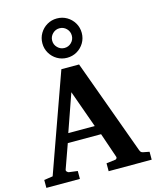

<svg xmlns="http://www.w3.org/2000/svg" viewBox="-142 -1095 970 1191"><g transform="rotate(-15 343.0 -499.5)"><path d="M681.2 0H404.8V-50.8L463.9 -58.1Q468.8 -59.1 472.2 -64.5Q475.6 -69.8 473.1 -75.2L418.9 -233.9H205.1L149.9 -79.1Q147 -71.3 153.1 -65.2Q159.2 -59.1 164.1 -58.1L220.2 -50.8V0H4.9V-50.8L61 -59.1L285.2 -687H398.9L621.1 -77.1Q625 -67.9 628.7 -64.2Q632.3 -60.5 643.1 -58.1L681.2 -50.8ZM394 -293 308.1 -533.2 224.1 -293ZM465.8 -872.1Q465.8 -837.4 448.7 -808.6Q431.6 -779.8 402.8 -762.9Q374 -746.1 338.9 -746.1Q304.7 -746.1 275.9 -762.9Q247.1 -779.8 230 -808.6Q212.9 -837.4 212.9 -872.1Q212.9 -907.2 230 -936Q247.1 -964.8 275.9 -981.7Q304.7 -998.5 338.9 -998.5Q374 -998.5 402.8 -981.7Q431.6 -964.8 448.7 -936Q465.8 -907.2 465.8 -872.1ZM401.9 -872.1Q401.9 -898.4 383.5 -917Q365.2 -935.5 338.9 -935.5Q313.5 -935.5 294.7 -917Q275.9 -898.4 275.9 -872.1Q275.9 -846.2 294.7 -827.6Q313.5 -809.1 338.9 -809.1Q365.2 -809.1 383.5 -827.6Q401.9 -846.2 401.9 -872.1Z"/></g></svg>

Font: Charis
Style: Bold
Weight: 700
Designer: Walt Agee, Miriam Martin, Annie Olsen, Victor Gaultney, Lorna Priest, Alan Ward, Bob Hallissy, Martin Hosken, Sharon Cor
Foundry: SIL Global
Version: Version 7.000